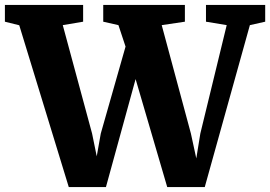

<svg xmlns="http://www.w3.org/2000/svg" viewBox="-38 -763 1102 783"><path d="M-18 -674.5V-743H301V-674.5L218 -660.5L337.5 -218.5L356.5 -125.5L373 -218.5L474 -573L445 -660.5L383 -674.5V-743H716V-674.5L621.5 -660.5L740.5 -218.5L762.5 -117L779 -218.5L886.5 -660.5L802 -674.5V-743H1043.5V-674.5L981 -660.5L797 0H644L515 -440.5L394 0H242.5L40.5 -660Z"/></svg>

Font: Merriweather 20pt Black
Style: Regular
Weight: 900
Version: Version 2.100